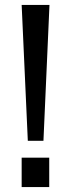

<svg xmlns="http://www.w3.org/2000/svg" viewBox="-20 -760 294 780"><path d="M180 0H68V-119.5H180ZM181 -740 156.5 -188H93L68 -740Z"/></svg>

Font: 1883 Sans
Style: Regular
Weight: 400
Designer: 1883 Sans project is a fork of Public Sans.
Version: Version 1.009